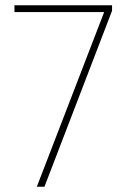

<svg xmlns="http://www.w3.org/2000/svg" viewBox="-20 -710 491 730"><path d="M120 0H149L406 -669V-690H35V-664H376Z"/></svg>

Font: Noto Sans Kannada Condensed Thin
Style: Regular
Weight: 100
Width: 3
Designer: Jelle Bosma - Monotype Design Team
Foundry: Monotype Imaging Inc.
Version: Version 2.005